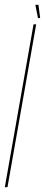

<svg xmlns="http://www.w3.org/2000/svg" viewBox="-53 -776 186 796"><path d="M-33 0 86 -675H97L-22 0ZM104.5 -701 93.5 -756H106.5L113.5 -701Z"/></svg>

Font: Anybody UltraCondensed Thin
Style: Italic
Weight: 100
Width: 1
Italic angle: -10°
Designer: Tyler Finck
Foundry: Etcetera Type Company
Version: Version 1.010; ttfautohint (v1.8.3) -l 8 -r 50 -G 200 -x 14 